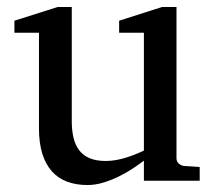

<svg xmlns="http://www.w3.org/2000/svg" viewBox="-20 -514 609 546"><path d="M389.2 0V-57.1Q376.5 -47.4 358.2 -35.2Q339.8 -22.9 318.6 -12.5Q297.4 -2 274.2 5.1Q251 12.2 229 12.2Q196.8 12.2 171.1 2.7Q145.5 -6.8 127.7 -26.6Q109.9 -46.4 100.3 -76.9Q90.8 -107.4 90.8 -149.9V-420.9H21V-455.1L144 -494.1H184.1V-168.9Q184.1 -142.6 189.2 -121.6Q194.3 -100.6 205.8 -85.9Q217.3 -71.3 235.8 -63.7Q254.4 -56.2 280.8 -56.2Q295.9 -56.2 311.5 -59.1Q327.1 -62 341.3 -66.7Q355.5 -71.3 367.9 -76.4Q380.4 -81.5 389.2 -85.9V-420.9H318.8V-455.1L440.9 -494.1H481.9V-64Q481.9 -54.7 488.5 -48.8Q495.1 -43 503.9 -42L547.9 -39.1V0Z"/></svg>

Font: BabelStone Ogham Stemless
Style: Regular
Weight: 400
Designer: Andrew West
Foundry: BabelStone
Version: Version 2.02 March 14, 2022